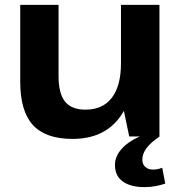

<svg xmlns="http://www.w3.org/2000/svg" viewBox="-20 -560 745 788"><path d="M220.3 -248.2Q220.3 -176.1 246.9 -143Q273.4 -110 330.9 -110Q401.8 -110 439.1 -158.9Q476.5 -207.8 476.5 -300.2L532.7 -381.7V-312.1Q532.7 -156.5 467.3 -73.2Q401.8 10.1 277.9 10.1Q167.2 10.1 115.1 -46.8Q63 -103.7 63 -225.5V-540H220.3ZM634.4 0H510.3L476.5 -161.9V-540H634.4ZM573.6 208Q516.2 208 484 184.9Q451.8 161.8 451.8 117.2Q451.8 80.1 482 48Q512.1 16 566.4 -5L635.4 0Q599.5 24 581.8 47.4Q564.1 70.9 564.1 94.7Q564.1 113.6 576 124.8Q588 136 607.4 136Q627.3 136 645.7 128.5L658.3 193.4Q641.2 199.5 619.3 203.7Q597.3 208 573.6 208Z"/></svg>

Font: Pathway Extreme 8pt Thin 12pt
Style: Regular
Weight: 100
Version: Version 1.001;gftools[0.9.26]